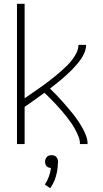

<svg xmlns="http://www.w3.org/2000/svg" viewBox="-20 -755 540 1006"><path d="M69 0V-735H109V-240Q126 -252 143 -263.5Q160 -275 176.5 -286.5Q193 -298 209.5 -310Q226 -322 242 -334.5Q258 -347 274 -360Q290 -373 305 -386.5Q320 -400 334.5 -414.5Q349 -429 361 -445.5Q373 -462 382 -481Q391 -500 391 -520H431Q431 -501 424 -483Q417 -465 406.5 -449Q396 -433 383.5 -418.5Q371 -404 358 -390.5Q345 -377 330.5 -364Q316 -351 301.5 -338.5Q287 -326 272 -314.5Q257 -303 242 -291Q258 -276 273.5 -259.5Q289 -243 304 -226.5Q319 -210 333.5 -193Q348 -176 362 -158.5Q376 -141 388.5 -122.5Q401 -104 412 -84.5Q423 -65 431 -43.5Q439 -22 439 0H399Q399 -21 391 -40.5Q383 -60 373 -78.5Q363 -97 351 -114Q339 -131 326 -147Q313 -163 299.5 -179Q286 -195 271.5 -210Q257 -225 242.5 -240Q228 -255 213 -269Q187 -250 161 -231.5Q135 -213 109 -195V0ZM243 231 215 212Q228 193 236 170.5Q244 148 247 125Q241 125 234.5 122.5Q228 120 224 115.5Q220 111 218 104.5Q216 98 216 92Q216 85 218.5 78.5Q221 72 225.5 67Q230 62 236.5 60Q243 58 250 58Q257 58 263.5 60Q270 62 274.5 67Q279 72 281.5 78.5Q284 85 284 92V94L283 105Q282 138 272.5 170.5Q263 203 243 231Z"/></svg>

Font: Iosevka Curly Extralight
Style: Regular
Weight: 200
Monospace: yes
Designer: Belleve Invis
Foundry: Belleve Invis
Version: Version 22.1.2; ttfautohint (v1.8.4)